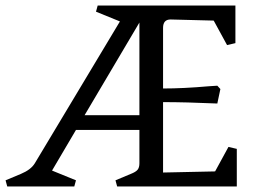

<svg xmlns="http://www.w3.org/2000/svg" viewBox="-36 -670 916 690"><path d="M550 -570V-352Q623 -352 714 -360L745 -362L756 -350L745 -298Q631 -303 550 -303V-50L737 -54L785 -142L815 -135V0H385L379 -22L434 -45Q452 -52 458.5 -60Q465 -68 465 -83V-203H237L151 -57L237 -22L231 0H-10L-16 -22L39 -45Q75 -60 89 -83L395 -593L309 -628L315 -650H810V-515L780 -508L732 -596L577 -600Q550 -600 550 -570ZM465 -256V-589L268 -256Z"/></svg>

Font: Fenix
Style: Regular
Weight: 400
Designer: Fernando Diaz
Foundry: Fernando Diaz
Version: 004.301